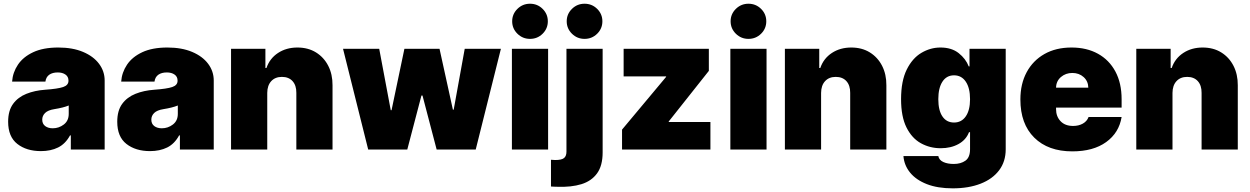

<svg xmlns="http://www.w3.org/2000/svg" viewBox="-20 -810 6772 1040"><path d="M201.7 8.5Q123.6 8.5 73.9 -30.4Q24.1 -69.2 24.1 -150.6Q24.1 -210.6 50.8 -247.2Q77.4 -283.7 122.9 -301.8Q168.3 -320 224.4 -323.9Q293.3 -328.8 322.1 -338.6Q350.9 -348.4 350.9 -372.2V-373.6Q350.9 -394.9 334.5 -406.2Q318.2 -417.6 292.6 -417.6Q264.6 -417.6 247 -405.4Q229.4 -393.1 225.9 -367.9H45.5Q49 -417.6 77.2 -459.7Q105.5 -501.8 159.8 -527.2Q214.1 -552.6 295.5 -552.6Q373.6 -552.6 429.9 -528.8Q486.2 -505 516.5 -464.5Q546.9 -424 546.9 -373.6V0H363.6V-76.7H359.4Q334.5 -30.9 294.7 -11.2Q255 8.5 201.7 8.5ZM265.6 -115.1Q299 -115.1 325.6 -135.5Q352.3 -155.9 352.3 -193.2V-238.6Q323.2 -226.6 274.1 -218.8Q240.1 -213.4 224.4 -198.2Q208.8 -182.9 208.8 -161.9Q208.8 -139.2 224.8 -127.1Q240.8 -115.1 265.6 -115.1Z M792.6 8.5Q714.5 8.5 664.8 -30.4Q615.1 -69.2 615.1 -150.6Q615.1 -210.6 641.7 -247.2Q668.3 -283.7 713.8 -301.8Q759.2 -320 815.3 -323.9Q884.2 -328.8 913 -338.6Q941.8 -348.4 941.8 -372.2V-373.6Q941.8 -394.9 925.4 -406.2Q909.1 -417.6 883.5 -417.6Q855.5 -417.6 837.9 -405.4Q820.3 -393.1 816.8 -367.9H636.4Q639.9 -417.6 668.1 -459.7Q696.4 -501.8 750.7 -527.2Q805 -552.6 886.4 -552.6Q964.5 -552.6 1020.8 -528.8Q1077.1 -505 1107.4 -464.5Q1137.8 -424 1137.8 -373.6V0H954.5V-76.7H950.3Q925.4 -30.9 885.7 -11.2Q845.9 8.5 792.6 8.5ZM856.5 -115.1Q889.9 -115.1 916.5 -135.5Q943.2 -155.9 943.2 -193.2V-238.6Q914.1 -226.6 865.1 -218.8Q831 -213.4 815.3 -198.2Q799.7 -182.9 799.7 -161.9Q799.7 -139.2 815.7 -127.1Q831.7 -115.1 856.5 -115.1Z M1427.6 -306.8V0H1231.5V-545.5H1417.6V-441.8H1423.3Q1441.1 -493.6 1486 -523.1Q1530.9 -552.6 1590.9 -552.6Q1648.8 -552.6 1691.6 -526.1Q1734.4 -499.6 1758 -453.5Q1781.6 -407.3 1781.2 -348V0H1585.2V-306.8Q1585.6 -347.3 1564.8 -370.4Q1544 -393.5 1507.1 -393.5Q1470.5 -393.5 1449.2 -370.4Q1427.9 -347.3 1427.6 -306.8Z M1974.4 0 1838.1 -545.5H2034.1L2096.6 -213.1H2100.9L2170.5 -545.5H2360.8L2433.2 -215.9H2437.5L2497.2 -545.5H2693.2L2556.8 0H2345.2L2268.5 -292.6H2262.8L2186.1 0Z M2752.8 0V-545.5H2948.9V0ZM2850.9 -599.4Q2811.1 -599.4 2782.7 -627.3Q2754.3 -655.2 2754.3 -694.6Q2754.3 -734 2782.7 -761.9Q2811.1 -789.8 2850.9 -789.8Q2891 -789.8 2919.2 -761.9Q2947.4 -734 2947.4 -694.6Q2947.4 -655.2 2919.2 -627.3Q2891 -599.4 2850.9 -599.4Z M3048.3 -545.5H3244.3V15.6Q3244.3 87.4 3214.1 129.1Q3183.9 170.8 3129.1 187.7Q3074.2 204.5 3000 201.7Q2992.5 201.3 2984.4 201.3Q2976.2 201.3 2964.5 200.3V55.4Q2976.9 56.8 2987.2 56.8Q3022.4 56.8 3035.3 46Q3048.3 35.2 3048.3 11.4ZM3146.3 -599.4Q3106.5 -599.4 3078.1 -627.3Q3049.7 -655.2 3049.7 -694.6Q3049.7 -734 3078.1 -761.9Q3106.5 -789.8 3146.3 -789.8Q3186.4 -789.8 3214.7 -761.9Q3242.9 -734 3242.9 -694.6Q3242.9 -655.2 3214.7 -627.3Q3186.4 -599.4 3146.3 -599.4Z M3349.4 0V-108L3588.1 -393.5V-396.3H3358V-545.5H3819.6V-426.1L3602.3 -152V-149.1H3828.1V0Z M3936.1 0V-545.5H4132.1V0ZM4034.1 -599.4Q3994.3 -599.4 3965.9 -627.3Q3937.5 -655.2 3937.5 -694.6Q3937.5 -734 3965.9 -761.9Q3994.3 -789.8 4034.1 -789.8Q4074.2 -789.8 4102.5 -761.9Q4130.7 -734 4130.7 -694.6Q4130.7 -655.2 4102.5 -627.3Q4074.2 -599.4 4034.1 -599.4Z M4427.6 -306.8V0H4231.5V-545.5H4417.6V-441.8H4423.3Q4441.1 -493.6 4486 -523.1Q4530.9 -552.6 4590.9 -552.6Q4648.8 -552.6 4691.6 -526.1Q4734.4 -499.6 4758 -453.5Q4781.6 -407.3 4781.2 -348V0H4585.2V-306.8Q4585.6 -347.3 4564.8 -370.4Q4544 -393.5 4507.1 -393.5Q4470.5 -393.5 4449.2 -370.4Q4427.9 -347.3 4427.6 -306.8Z M5140.6 210.2Q5058.6 210.2 5000.2 187.3Q4941.8 164.4 4909.6 124.8Q4877.5 85.2 4873.6 35.5H5062.5Q5066.8 57.2 5089.7 67.6Q5112.6 78.1 5146.3 78.1Q5184.3 78.1 5209.3 60.4Q5234.4 42.6 5234.4 -1.4V-93.8H5228.7Q5212.7 -52.2 5171.7 -29.7Q5130.7 -7.1 5075.3 -7.1Q5017 -7.1 4968.2 -34.1Q4919.4 -61.1 4890.1 -119.7Q4860.8 -178.3 4860.8 -272.7Q4860.8 -371.4 4891.5 -433.2Q4922.2 -495 4971.1 -523.8Q5019.9 -552.6 5073.9 -552.6Q5134.6 -552.6 5172.9 -522.2Q5211.3 -491.8 5227.3 -450.3H5231.5V-545.5H5427.6V-1.4Q5427.6 65 5391.9 112.4Q5356.2 159.8 5291.5 185Q5226.9 210.2 5140.6 210.2ZM5147.7 -146.3Q5188.2 -146.3 5211.3 -179.7Q5234.4 -213.1 5234.4 -272.7Q5234.4 -333.5 5211.3 -367.7Q5188.2 -402 5147.7 -402Q5107.2 -402 5084.9 -367.7Q5062.5 -333.5 5062.5 -272.7Q5062.5 -212 5084.9 -179.2Q5107.2 -146.3 5147.7 -146.3Z M5788.4 9.9Q5657.3 9.9 5582.2 -64.5Q5507.1 -138.8 5507.1 -271.3Q5507.1 -355.8 5541.2 -419Q5575.3 -482.2 5637.4 -517.4Q5699.6 -552.6 5784.1 -552.6Q5866.5 -552.6 5927.4 -518.8Q5988.3 -485.1 6021.8 -422.4Q6055.4 -359.7 6055.4 -272.7V-227.3H5700.3V-218.8Q5700.3 -179.3 5724.6 -153.6Q5748.9 -127.8 5792.6 -127.8Q5822.8 -127.8 5845.3 -140.4Q5867.9 -153.1 5876.4 -176.1H6055.4Q6041.5 -90.9 5971.8 -40.5Q5902 9.9 5788.4 9.9ZM5700.3 -335.2H5875Q5874.3 -370.4 5849.6 -392.6Q5824.9 -414.8 5788.4 -414.8Q5752.5 -414.8 5726.7 -392.8Q5701 -370.7 5700.3 -335.2Z M6331 -306.8V0H6134.9V-545.5H6321V-441.8H6326.7Q6344.5 -493.6 6389.4 -523.1Q6434.3 -552.6 6494.3 -552.6Q6552.2 -552.6 6595 -526.1Q6637.8 -499.6 6661.4 -453.5Q6685 -407.3 6684.7 -348V0H6488.6V-306.8Q6489 -347.3 6468.2 -370.4Q6447.4 -393.5 6410.5 -393.5Q6373.9 -393.5 6352.6 -370.4Q6331.3 -347.3 6331 -306.8Z"/></svg>

Font: Inter UI Black
Style: Regular
Weight: 900
Designer: Rasmus Andersson
Foundry: rsms
Version: 3.2;8d6f07862